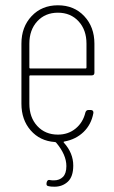

<svg xmlns="http://www.w3.org/2000/svg" viewBox="-20 -529 431 726"><path d="M327 -244H95Q91 -244 91 -240V-137Q91 -85 121 -52.5Q151 -20 199 -20Q238 -20 266 -43Q294 -66 303 -104Q306 -113 314 -113H324Q329 -113 331.5 -109.5Q334 -106 333 -101Q325 -58 296 -30Q267 -2 224 6Q218 7 222 11Q257 50 257 97Q257 139 236.5 158Q216 177 186 177Q171 177 164 175Q154 174 156 163L157 159Q160 149 170 152Q175 153 184 153Q205 153 218 140Q231 127 231 99Q231 56 192 10Q190 8 187 8Q131 4 96 -36Q61 -76 61 -137V-364Q61 -427 99.5 -468Q138 -509 199 -509Q260 -509 298.5 -468Q337 -427 337 -364V-254Q337 -244 327 -244ZM91 -364V-274Q91 -270 95 -270H303Q307 -270 307 -274V-364Q307 -416 277 -448.5Q247 -481 199 -481Q151 -481 121 -448.5Q91 -416 91 -364Z"/></svg>

Font: Barlow Condensed Thin
Style: Regular
Weight: 250
Width: 3
Designer: Jeremy Tribby
Foundry: Tribby Type
Version: Version 1.408